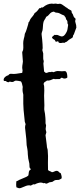

<svg xmlns="http://www.w3.org/2000/svg" viewBox="-30 -843 439 1053"><path d="M204.1 -801.8Q229.5 -823.2 254.9 -823.2Q263.7 -821.3 265.6 -822.3Q267.6 -823.2 273.4 -823.2Q279.3 -823.2 283.2 -821.8Q287.1 -820.3 295.4 -822.3Q303.7 -824.2 319.3 -812Q335 -799.8 339.8 -798.8Q339.8 -795.9 350.1 -791Q360.4 -786.1 362.3 -783.2Q363.3 -780.3 362.8 -777.3Q362.3 -774.4 366.7 -768.6Q371.1 -762.7 370.6 -761.7Q370.1 -760.7 373 -754.4Q376 -748 378.9 -745.6Q381.8 -743.2 383.8 -741.2Q385.7 -739.3 383.3 -732.4Q380.9 -725.6 384.8 -715.8Q388.7 -706.1 388.7 -691.4L379.9 -668Q377 -660.2 375 -654.3Q370.1 -650.4 370.1 -643.6Q370.1 -636.7 361.3 -632.8Q347.7 -626 335.9 -614.3Q325.2 -610.4 325.2 -608.9Q325.2 -607.4 319.8 -608.4Q314.5 -609.4 309.6 -607.9Q304.7 -606.4 296.9 -607.4Q294.9 -609.4 292 -610.4Q289.1 -611.3 290 -616.2Q285.2 -617.2 282.2 -615.2Q279.3 -613.3 274.4 -615.2Q272.5 -624 264.6 -627.4Q256.8 -630.9 254.9 -639.6L269.5 -652.3Q272.5 -650.4 277.3 -651.4Q282.2 -652.3 287.6 -650.4Q293 -648.4 298.8 -645.5Q315.4 -637.7 327.1 -654.3Q338.9 -670.9 340.3 -683.6Q341.8 -696.3 343.8 -707Q338.9 -713.9 339.8 -721.2Q340.8 -728.5 333 -736.3Q330.1 -749 327.1 -751Q324.2 -752.9 322.3 -757.8Q315.4 -759.8 309.1 -763.2Q302.7 -766.6 295.9 -770Q289.1 -773.4 280.8 -773.4Q272.5 -773.4 265.6 -779.3Q250 -777.3 242.2 -766.6Q234.4 -755.9 223.6 -751Q218.8 -740.2 213.4 -732.9Q208 -725.6 206.5 -711.4Q205.1 -697.3 204.6 -687Q204.1 -676.8 200.7 -668.9Q197.3 -661.1 198.2 -653.3Q199.2 -645.5 201.2 -627Q204.1 -597.7 204.1 -579.1L202.1 -568.4L207 -549.8V-528.3Q206.1 -518.6 210 -507.8L208 -494.1L211.9 -450.2Q213.9 -450.2 215.8 -447.3Q221.7 -440.4 230.5 -444.8Q239.3 -449.2 245.6 -447.8Q252 -446.3 253.9 -450.2Q261.7 -445.3 267.1 -448.2Q272.5 -451.2 279.3 -452.6Q286.1 -454.1 293.9 -453.1Q301.8 -452.1 309.6 -452.1Q317.4 -452.1 323.2 -453.1Q329.1 -454.1 333 -449.2Q336.9 -444.3 338.4 -433.1Q339.8 -421.9 338.9 -417Q332 -412.1 324.2 -412.1Q316.4 -412.1 309.6 -417Q303.7 -416 301.8 -412.6Q299.8 -409.2 294.9 -409.2H279.3Q269.5 -408.2 268.1 -409.7Q266.6 -411.1 263.2 -410.2Q259.8 -409.2 255.9 -407.2Q240.2 -399.4 227.5 -401.4Q223.6 -397.5 218.3 -395Q212.9 -392.6 210.4 -387.2Q208 -381.8 210.4 -377.4Q212.9 -373 212.9 -345.7L211.9 -318.4Q211.9 -297.9 212.9 -281.2Q213.9 -264.6 212.9 -253.4Q211.9 -242.2 213.9 -234.4Q215.8 -226.6 216.8 -218.8Q219.7 -193.4 219.7 -181.6V-167L222.7 -155.3Q222.7 -149.4 221.2 -142.6Q219.7 -135.7 221.2 -129.9Q222.7 -124 223.6 -120.6Q224.6 -117.2 223.6 -115.2L219.7 -101.6L226.6 -46.9Q226.6 -39.1 227.5 -36.1L231.4 -21.5L233.4 12.7Q233.4 26.4 232.9 50.3Q232.4 74.2 233.4 88.9Q236.3 93.8 243.2 95.7Q250 97.7 254.9 101.6Q262.7 100.6 270 96.7Q277.3 92.8 283.7 94.2Q290 95.7 293 100.1Q295.9 104.5 302.7 106.4Q310.5 126 307.6 135.7Q302.7 137.7 298.3 141.1Q293.9 144.5 282.7 144Q271.5 143.6 264.6 149.4Q257.8 155.3 252 155.3Q246.1 155.3 241.7 156.7Q237.3 158.2 234.4 160.2Q231.4 162.1 226.6 164.1Q218.8 164.1 216.8 161.6Q214.8 159.2 210 162.1Q200.2 158.2 193.8 158.2Q187.5 158.2 177.7 161.1Q168 164.1 167 165Q166 166 163.1 167.5Q160.2 168.9 157.2 168Q154.3 167 150.9 168.5Q147.5 169.9 144.5 171.9Q141.6 173.8 138.7 174.8Q125 169.9 102.5 180.7Q80.1 191.4 73.2 189Q66.4 186.5 60.5 184.6Q58.6 179.7 58.6 168Q58.6 156.2 59.6 151.4Q70.3 147.5 72.3 145.5Q74.2 143.6 78.1 142.6L91.8 136.7Q101.6 131.8 108.9 129.4Q116.2 127 125 120.1Q127 115.2 127.9 103Q128.9 90.8 139.6 85.9Q137.7 81.1 134.8 80.1Q130.9 77.1 130.9 53.7Q123 23.4 122.6 3.9Q122.1 -15.6 120.1 -25.4L116.2 -46.9L114.3 -80.1L107.4 -142.6Q107.4 -153.3 110.4 -162.1Q104.5 -174.8 104.5 -189.5Q97.7 -248 97.7 -274.4V-317.4Q98.6 -321.3 96.7 -329.1Q91.8 -346.7 94.7 -366.2Q90.8 -388.7 85 -396.5Q55.7 -403.3 50.3 -398.9Q44.9 -394.5 40 -393.6Q35.2 -392.6 28.3 -394.5Q21.5 -396.5 16.6 -391.6Q6.8 -392.6 2.9 -398.4Q-1 -399.4 -4.9 -398.9Q-8.8 -398.4 -9.8 -402.3Q-12.7 -416 7.8 -427.7Q16.6 -429.7 17.1 -431.6Q17.6 -433.6 22 -436.5Q26.4 -439.5 35.6 -438Q44.9 -436.5 59.6 -438.5L85 -442.4Q88.9 -442.4 91.8 -443.4L93.8 -456.1L91.8 -470.7Q91.8 -482.4 94.2 -494.1Q96.7 -505.9 94.7 -516.6L91.8 -555.7Q92.8 -561.5 96.7 -568.4Q98.6 -581.1 97.7 -593.8Q96.7 -606.4 98.1 -617.7Q99.6 -628.9 101.1 -632.3Q102.5 -635.7 103 -639.2Q103.5 -642.6 104.5 -646Q105.5 -649.4 105.5 -653.3Q105.5 -657.2 107.4 -660.2Q112.3 -668.9 117.2 -685.5Q122.1 -702.1 124 -708Q126 -713.9 126 -719.7Q129.9 -721.7 131.3 -726.6Q132.8 -731.4 136.2 -737.3Q139.6 -743.2 147.5 -752Q155.3 -760.7 160.2 -771.5Q172.9 -778.3 185.5 -797.9Q192.4 -796.9 194.8 -800.3Q197.3 -803.7 204.1 -801.8Z"/></svg>

Font: Mountains of Christmas
Style: Bold
Weight: 700
Designer: Crystal Kluge
Foundry: Font Diner, Inc DBA Tart Workshop
Version: Version 1.002